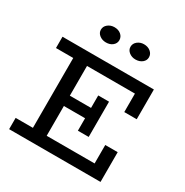

<svg xmlns="http://www.w3.org/2000/svg" viewBox="-201 -1070 1191 1234"><g transform="rotate(30 394.5 -453.0)"><path d="M36.2 0V-83.8H622.1V-220.8H714.4V0ZM164.3 -46.6V-633.8H266.5V-46.6ZM209.2 -304.9V-381.5H467.7V-304.9ZM423.8 -212.4V-474H504V-212.4ZM622.1 -465.2V-602.2H36.2V-686H714.4V-465.2ZM514.7 -793.5Q487.3 -793.5 467 -809.4Q446.8 -825.3 446.8 -848.9Q446.8 -873.5 467 -889.9Q487.3 -906.3 514.7 -906.3Q544.3 -906.3 564.1 -889.9Q583.8 -873.5 583.8 -848.9Q583.8 -825.3 564.1 -809.4Q544.3 -793.5 514.7 -793.5ZM295.6 -793.5Q267.6 -793.5 247.3 -809.4Q227 -825.3 227 -848.9Q227 -873.5 247.3 -889.9Q267.6 -906.3 295.6 -906.3Q325.7 -906.3 344.8 -889.9Q364 -873.5 364 -848.9Q364 -825.3 344.8 -809.4Q325.7 -793.5 295.6 -793.5Z"/></g></svg>

Font: BioRhyme ExtraBold
Style: Regular
Weight: 800
Designer: Aoife Mooney
Foundry: Aoife Mooney Type
Version: Version 1.600;gftools[0.9.33]